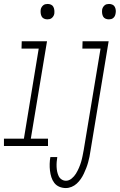

<svg xmlns="http://www.w3.org/2000/svg" viewBox="-65 -739 606 972"><path d="M175 -641Q166 -641 158 -644.5Q150 -648 146 -655.5Q142 -663 141 -672Q140 -681 141 -690Q142 -696 145 -701.5Q148 -707 153 -711.5Q158 -716 164 -717.5Q170 -719 176 -719Q185 -719 193 -715.5Q201 -712 205 -704.5Q209 -697 210 -688Q211 -679 210 -670Q209 -664 206 -658.5Q203 -653 198 -648.5Q193 -644 187 -642.5Q181 -641 175 -641ZM-45 0V-37H56L131 -493H44L45 -530H173L91 -37H178V0ZM486 -641Q477 -641 469 -644.5Q461 -648 457 -655.5Q453 -663 452 -672Q451 -681 452 -690Q453 -696 456 -701.5Q459 -707 464 -711.5Q469 -716 475 -717.5Q481 -719 487 -719Q496 -719 504 -715.5Q512 -712 516 -704.5Q520 -697 521 -688Q522 -679 520 -670Q519 -664 516.5 -658.5Q514 -653 509 -648.5Q504 -644 498 -642.5Q492 -641 486 -641ZM268 213Q251 213 235.5 206.5Q220 200 210 187Q200 174 195 158Q190 142 188 125Q186 108 186.5 90.5Q187 73 190 56H225Q223 68 222 80.5Q221 93 221.5 105.5Q222 118 224.5 130Q227 142 232 152.5Q237 163 247 169.5Q257 176 269 176Q284 176 297.5 165Q311 154 319.5 140Q328 126 334.5 111Q341 96 345.5 81Q350 66 353 50.5Q356 35 359 19L444 -493H352L353 -530H485L393 25Q391 40 388 54.5Q385 69 381 83.5Q377 98 371.5 112Q366 126 359.5 140Q353 154 344 167Q335 180 323.5 190.5Q312 201 297.5 207Q283 213 268 213Z"/></svg>

Font: Iosevka Curly Slab XLtObl
Style: Regular
Weight: 200
Italic angle: -9°
Monospace: yes
Designer: Belleve Invis
Foundry: Belleve Invis
Version: Version 11.1.0; ttfautohint (v1.8.3)